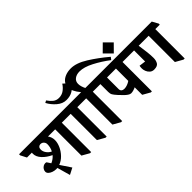

<svg xmlns="http://www.w3.org/2000/svg" viewBox="-62 -1851 2741 2741"><g transform="rotate(-45 1308.5 -480.0)"><path d="M694 -556V37H671L560 -26V-556H415Q450 -511 450 -448Q450 -395 423 -335Q396 -275 348.5 -226Q301 -177 242 -156L348 3L249 54L193 -144L172 -143Q135 -143 102.5 -155Q70 -167 51 -186Q32 -205 32 -227Q32 -251 45 -271.5Q58 -292 78 -303.5Q98 -315 117 -315Q130 -315 140 -311L179 -252Q237 -277 274 -322Q195 -358 141.5 -415Q88 -472 88 -536Q88 -544 90 -556H-9L-56 -647V-669H734L783 -577V-556ZM261 -556Q240 -556 225 -541Q210 -526 210 -497Q210 -457 237 -420Q264 -383 303 -366Q332 -421 332 -485Q332 -513 312.5 -534.5Q293 -556 261 -556Z M783 0ZM1096 -577V-556H1007V37H984L873 -26V-556H774L727 -647V-669H1047ZM972 -737Q896 -737 830.5 -793.5Q765 -850 727 -922L760 -940Q793 -891 829.5 -862.5Q866 -834 916 -834Q976 -834 1021 -867.5Q1066 -901 1093 -946L1193 -856Q1150 -799 1098 -768Q1046 -737 972 -737Z M1096 0ZM1250 -783Q1250 -755 1259.5 -724Q1269 -693 1282 -669H1360L1409 -577V-556H1320V37H1297L1186 -26V-556H1087L1040 -647V-669H1197Q1111 -773 1111 -851Q1111 -898 1139 -935Q1167 -972 1217.5 -993Q1268 -1014 1333 -1014Q1443 -1014 1580.5 -928Q1718 -842 1854 -727L1825 -689Q1714 -773 1597 -834Q1480 -895 1390 -895Q1329 -895 1289.5 -865.5Q1250 -836 1250 -783ZM2029 -842 1918 -730 1806 -842 1918 -953Z M2010 -577V-556H1920V37H1898L1787 -26V-176L1785 -177Q1768 -168 1741.5 -160Q1715 -152 1693 -152Q1671 -152 1646 -169.5Q1621 -187 1602 -205.5Q1583 -224 1539 -271Q1499 -315 1486 -338.5Q1473 -362 1473 -399V-556H1400L1353 -647V-669H1961ZM1787 -307V-556H1607V-322Q1607 -294 1624 -280Q1641 -266 1669 -266Q1699 -266 1730 -277.5Q1761 -289 1787 -307Z M2673 -578V-557H2583V36H2560L2448 -27V-557H2247Q2260 -469 2267.5 -404Q2275 -339 2275 -284Q2275 -233 2253.5 -196Q2232 -159 2163 -159Q2126 -159 2100 -181.5Q2074 -204 2061.5 -235.5Q2049 -267 2049 -294Q2049 -323 2054 -346L2153 -333V-556H2002L1955 -647V-669H2623Z"/></g></svg>

Font: Martel Heavy
Style: Regular
Weight: 900
Designer: Dan Reynolds
Foundry: Dan Reynolds
Version: Version 1.001; ttfautohint (v1.1) -l 5 -r 5 -G 72 -x 0 -D la